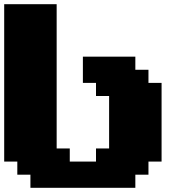

<svg xmlns="http://www.w3.org/2000/svg" viewBox="-20 -895 915 915"><path d="M125 0H625V-62.5H687.5V-125H750V-500H687.5V-562.5H625V-625H375V-500H437.5V-437.5H500V-187.5H437.5V-125H312.5V-187.5H250V-875H0V-125H62.5V-62.5H125Z"/></svg>

Font: Faithful 32x
Style: Bold
Weight: 400
Foundry: Faithful Resource Pack
Version: Version 1.0; January 27, 2023